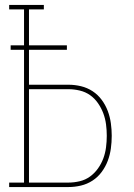

<svg xmlns="http://www.w3.org/2000/svg" viewBox="-20 -755 540 775"><path d="M17 0V-18H77V-554H23V-572H77V-717H17V-735H157V-717H97V-572H250V-554H97V-413H256Q282 -413 307 -407Q332 -401 353.5 -387Q375 -373 390.5 -352Q406 -331 415 -307Q424 -283 427.5 -257.5Q431 -232 431 -207Q431 -181 427.5 -155.5Q424 -130 415 -106Q406 -82 390.5 -61Q375 -40 353.5 -26Q332 -12 307 -6Q282 0 256 0ZM97 -18H256Q279 -18 302 -23.5Q325 -29 343.5 -42.5Q362 -56 375.5 -75Q389 -94 397 -115.5Q405 -137 408 -160.5Q411 -184 411 -207Q411 -230 408 -253Q405 -276 397 -297.5Q389 -319 375.5 -338.5Q362 -358 343.5 -371Q325 -384 302 -389.5Q279 -395 256 -395H97Z"/></svg>

Font: Iosevka Slab Thin
Style: Regular
Weight: 100
Monospace: yes
Designer: Belleve Invis
Foundry: Belleve Invis
Version: Version 11.1.0; ttfautohint (v1.8.3)